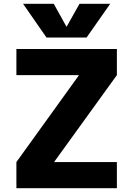

<svg xmlns="http://www.w3.org/2000/svg" viewBox="-20 -987 699 1007"><path d="M330 -848 397 -967H558L434 -790H224L101 -967H262L328 -848ZM66 -730H593V-593L265 -139V-137H593V0H66V-137L393 -591V-593H66Z"/></svg>

Font: Mplus 1p ExtraBold
Style: Regular
Weight: 800
Version: Version 1.061